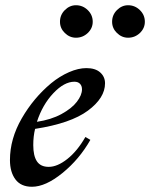

<svg xmlns="http://www.w3.org/2000/svg" viewBox="-20 -705 573 733"><path d="M114 -213Q107 -185 107 -151Q107 -110 121 -89Q135 -68 166 -68Q199 -68 237 -98Q275 -128 306 -182L325 -171Q283 -97 218.5 -44.5Q154 8 102 8Q60 8 39 -20Q18 -48 18 -94Q18 -175 63 -253Q108 -331 175 -387Q208 -414 243.5 -429.5Q279 -445 310 -445Q344 -445 362.5 -428.5Q381 -412 381 -387Q381 -331 315.5 -282.5Q250 -234 114 -213ZM121 -240Q175 -248 214.5 -269.5Q254 -291 273.5 -316.5Q293 -342 293 -364Q293 -377 285.5 -385Q278 -393 264 -393Q225 -393 183.5 -349Q142 -305 121 -240ZM209 -622Q209 -648 227.5 -666.5Q246 -685 270 -685Q296 -685 315 -666.5Q334 -648 334 -622Q334 -597 315 -579Q296 -561 270 -561Q246 -561 227.5 -579Q209 -597 209 -622ZM408 -622Q408 -648 426.5 -666.5Q445 -685 469 -685Q495 -685 514 -666.5Q533 -648 533 -622Q533 -597 514 -579Q495 -561 469 -561Q445 -561 426.5 -579Q408 -597 408 -622Z"/></svg>

Font: Ibarra Real Nova
Style: Italic
Weight: 400
Italic angle: -22°
Designer: Jose Maria Ribagorda & Octavio Pardo
Foundry: Octavio Pardo
Version: Version 1.014